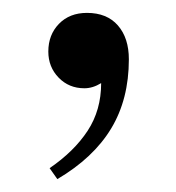

<svg xmlns="http://www.w3.org/2000/svg" viewBox="-20 -122 273 298"><path d="M57 139Q95 113 116 81Q137 49 137 7Q124 15 111 15Q87 15 71 -1.5Q55 -18 55 -42Q55 -68 71.5 -85Q88 -102 115 -102Q146 -102 163 -82.5Q180 -63 180 -30Q180 32 152.5 77.5Q125 123 69 156Z"/></svg>

Font: El Messiri Medium
Style: Regular
Weight: 500
Designer: Mohamed Gaber
Foundry: Kief Type Foundry
Version: Version 2.007